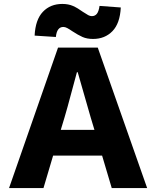

<svg xmlns="http://www.w3.org/2000/svg" viewBox="-20 -956 791 976"><path d="M275 -714H477L728 0H548L499 -165H250L201 0H26ZM348 -797Q332 -808 321.5 -813.5Q311 -819 302 -819Q269 -819 264 -768L156 -775Q160 -856 198 -896Q236 -936 297 -936Q328 -936 351.5 -925.5Q375 -915 401 -896Q419 -884 428.5 -879Q438 -874 447 -874Q463 -874 472.5 -886Q482 -898 486 -926L594 -918Q590 -837 551.5 -797.5Q513 -758 453 -758Q422 -758 399.5 -768Q377 -778 348 -797ZM460 -296 441 -359 375 -589H371L347 -500Q319 -395 308 -359L289 -296Z"/></svg>

Font: Nebula Sans Bold
Style: Regular
Weight: 700
Designer: Paul D. Hunt for Adobe (as Source Sans)
Foundry: Nebula Entertainment & Broadcasting LLC
Version: Version 1.010